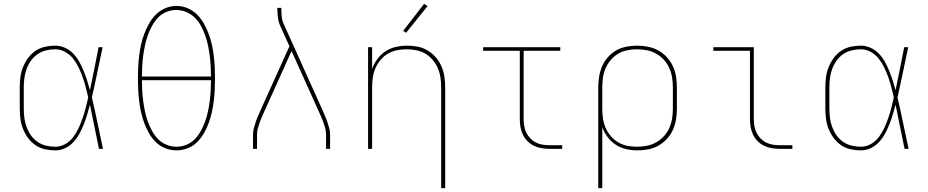

<svg xmlns="http://www.w3.org/2000/svg" viewBox="-20 -776 4840 1001"><path d="M268 8Q241 8 214 2Q187 -4 164.5 -19.5Q142 -35 126 -57Q110 -79 100 -104Q90 -129 86.5 -156Q83 -183 83 -210V-320Q83 -347 86.5 -374Q90 -401 100 -426Q110 -451 126 -473Q142 -495 164.5 -510.5Q187 -526 214 -532Q241 -538 268 -538Q294 -538 318.5 -527Q343 -516 361.5 -497Q380 -478 393 -454.5Q406 -431 416 -406.5Q426 -382 434 -357Q442 -332 449 -306Q461 -362 472 -418Q483 -474 494 -530H515Q501 -465 487.5 -399Q474 -333 459 -268Q475 -201 488.5 -134Q502 -67 517 0H496Q484 -57 472.5 -115Q461 -173 449 -230Q442 -204 434.5 -178.5Q427 -153 417 -128Q407 -103 394 -79Q381 -55 362.5 -35Q344 -15 319.5 -3.5Q295 8 268 8ZM268 -11Q296 -11 320.5 -25Q345 -39 362 -61.5Q379 -84 390.5 -109.5Q402 -135 411 -161Q420 -187 427 -214Q434 -241 440 -268Q434 -295 427 -321.5Q420 -348 411 -373.5Q402 -399 390 -424Q378 -449 361 -470.5Q344 -492 319.5 -505.5Q295 -519 268 -519Q243 -519 219 -513Q195 -507 175 -493Q155 -479 141 -459Q127 -439 118.5 -416Q110 -393 107 -368.5Q104 -344 104 -320V-210Q104 -186 107 -161.5Q110 -137 118.5 -114Q127 -91 141 -71Q155 -51 175 -37Q195 -23 219 -17Q243 -11 268 -11Z M900 8Q870 8 842 -3Q814 -14 793 -34.5Q772 -55 757 -81Q742 -107 732 -134.5Q722 -162 715.5 -191Q709 -220 705.5 -249.5Q702 -279 700.5 -308.5Q699 -338 699 -368Q699 -397 700.5 -426.5Q702 -456 705.5 -485.5Q709 -515 715.5 -544Q722 -573 732.5 -600.5Q743 -628 757.5 -654Q772 -680 793.5 -701Q815 -722 842.5 -733.5Q870 -745 900 -745Q930 -745 957.5 -733.5Q985 -722 1006.5 -701Q1028 -680 1042.5 -654Q1057 -628 1067.5 -600.5Q1078 -573 1084.5 -544Q1091 -515 1094.5 -485.5Q1098 -456 1099.5 -426.5Q1101 -397 1101 -367Q1101 -338 1099.5 -308.5Q1098 -279 1094.5 -249.5Q1091 -220 1084.5 -191Q1078 -162 1068 -134.5Q1058 -107 1043 -81Q1028 -55 1007 -34.5Q986 -14 958 -3Q930 8 900 8ZM720 -377H1080Q1080 -404 1078.5 -431Q1077 -458 1073.5 -485Q1070 -512 1064.5 -538.5Q1059 -565 1050 -590.5Q1041 -616 1028 -640.5Q1015 -665 995.5 -684Q976 -703 950.5 -713.5Q925 -724 898 -724Q871 -724 845.5 -713Q820 -702 802 -682Q784 -662 771 -638Q758 -614 749.5 -589Q741 -564 735.5 -537.5Q730 -511 726.5 -484.5Q723 -458 721.5 -431Q720 -404 720 -377ZM900 -11Q927 -11 952.5 -21.5Q978 -32 996.5 -51.5Q1015 -71 1028 -95Q1041 -119 1050 -144.5Q1059 -170 1064.5 -196.5Q1070 -223 1073.5 -250Q1077 -277 1078.5 -304Q1080 -331 1080 -358H720Q720 -331 721.5 -304Q723 -277 726.5 -250Q730 -223 735.5 -196.5Q741 -170 750 -144.5Q759 -119 772 -95Q785 -71 803.5 -51.5Q822 -32 847.5 -21.5Q873 -11 900 -11Z M1299 0V-74Q1299 -91 1303.5 -107.5Q1308 -124 1313.5 -140.5Q1319 -157 1326 -173Q1333 -189 1340 -205L1489 -535L1441 -641Q1432 -661 1429 -683.5Q1426 -706 1426 -728V-735H1447V-728Q1447 -708 1449 -687.5Q1451 -667 1460 -649L1660 -205Q1667 -189 1674 -173Q1681 -157 1686.5 -140.5Q1692 -124 1696.5 -107.5Q1701 -91 1701 -74V0H1680V-74Q1680 -90 1676 -105.5Q1672 -121 1666.5 -136.5Q1661 -152 1654.5 -167Q1648 -182 1641 -197L1500 -510L1359 -197Q1352 -182 1345.5 -167Q1339 -152 1333.5 -136.5Q1328 -121 1324 -105.5Q1320 -90 1320 -74V0Z M2280 205V-320Q2280 -345 2276.5 -370.5Q2273 -396 2263 -419.5Q2253 -443 2236.5 -463Q2220 -483 2198 -496Q2176 -509 2150.5 -514Q2125 -519 2100 -519Q2075 -519 2049.5 -514Q2024 -509 2002 -496Q1980 -483 1963.5 -463Q1947 -443 1937 -419.5Q1927 -396 1923.5 -370.5Q1920 -345 1920 -320V0H1899V-530H1920V-417Q1930 -445 1948 -469Q1966 -493 1990.5 -509Q2015 -525 2044.5 -531.5Q2074 -538 2103 -538Q2131 -538 2158.5 -532.5Q2186 -527 2210 -512.5Q2234 -498 2252.5 -476.5Q2271 -455 2282 -429Q2293 -403 2297 -375.5Q2301 -348 2301 -320V205ZM2097 -605 2082 -615 2191 -756 2209 -744Z M2844 0Q2824 0 2803 -3.5Q2782 -7 2763.5 -16Q2745 -25 2730 -40Q2715 -55 2706 -74Q2697 -93 2693.5 -113.5Q2690 -134 2690 -155V-511H2499V-530H2901V-511H2710V-155Q2710 -137 2713 -119Q2716 -101 2724 -84.5Q2732 -68 2745 -54.5Q2758 -41 2774 -33Q2790 -25 2808 -22Q2826 -19 2844 -19H2911V0Z M3099 205V-320Q3099 -348 3103.5 -376Q3108 -404 3119 -430Q3130 -456 3149 -477.5Q3168 -499 3192.5 -513Q3217 -527 3245 -532.5Q3273 -538 3301 -538Q3329 -538 3357.5 -532.5Q3386 -527 3411 -513.5Q3436 -500 3456 -478.5Q3476 -457 3488 -431Q3500 -405 3504.5 -377Q3509 -349 3509 -320V-210Q3509 -182 3504.5 -153.5Q3500 -125 3488.5 -99.5Q3477 -74 3457.5 -52.5Q3438 -31 3413.5 -17Q3389 -3 3360.5 2.5Q3332 8 3304 8Q3274 8 3245 1.5Q3216 -5 3191 -21Q3166 -37 3148 -61Q3130 -85 3120 -113V205ZM3301 -11Q3327 -11 3352.5 -16Q3378 -21 3400.5 -33.5Q3423 -46 3441 -65.5Q3459 -85 3469.5 -109Q3480 -133 3484 -158.5Q3488 -184 3488 -210V-320Q3488 -346 3484 -371.5Q3480 -397 3469.5 -421Q3459 -445 3441 -464.5Q3423 -484 3400.5 -496.5Q3378 -509 3352.5 -514Q3327 -519 3301 -519Q3275 -519 3250 -514Q3225 -509 3203 -496Q3181 -483 3164 -463Q3147 -443 3137 -419.5Q3127 -396 3123.5 -371Q3120 -346 3120 -320V-210Q3120 -184 3123.5 -159Q3127 -134 3137 -110.5Q3147 -87 3164 -67Q3181 -47 3203 -34Q3225 -21 3250 -16Q3275 -11 3301 -11Z M4044 0Q4024 0 4003 -3.5Q3982 -7 3963.5 -16Q3945 -25 3930 -40Q3915 -55 3906 -74Q3897 -93 3893.5 -113.5Q3890 -134 3890 -155V-511H3699V-530H3910V-155Q3910 -137 3913 -119Q3916 -101 3924 -84.5Q3932 -68 3945 -54.5Q3958 -41 3974 -33Q3990 -25 4008 -22Q4026 -19 4044 -19H4111V0Z M4468 8Q4441 8 4414 2Q4387 -4 4364.5 -19.5Q4342 -35 4326 -57Q4310 -79 4300 -104Q4290 -129 4286.5 -156Q4283 -183 4283 -210V-320Q4283 -347 4286.5 -374Q4290 -401 4300 -426Q4310 -451 4326 -473Q4342 -495 4364.5 -510.5Q4387 -526 4414 -532Q4441 -538 4468 -538Q4494 -538 4518.5 -527Q4543 -516 4561.5 -497Q4580 -478 4593 -454.5Q4606 -431 4616 -406.5Q4626 -382 4634 -357Q4642 -332 4649 -306Q4661 -362 4672 -418Q4683 -474 4694 -530H4715Q4701 -465 4687.5 -399Q4674 -333 4659 -268Q4675 -201 4688.5 -134Q4702 -67 4717 0H4696Q4684 -57 4672.5 -115Q4661 -173 4649 -230Q4642 -204 4634.5 -178.5Q4627 -153 4617 -128Q4607 -103 4594 -79Q4581 -55 4562.5 -35Q4544 -15 4519.5 -3.5Q4495 8 4468 8ZM4468 -11Q4496 -11 4520.5 -25Q4545 -39 4562 -61.5Q4579 -84 4590.5 -109.5Q4602 -135 4611 -161Q4620 -187 4627 -214Q4634 -241 4640 -268Q4634 -295 4627 -321.5Q4620 -348 4611 -373.5Q4602 -399 4590 -424Q4578 -449 4561 -470.5Q4544 -492 4519.5 -505.5Q4495 -519 4468 -519Q4443 -519 4419 -513Q4395 -507 4375 -493Q4355 -479 4341 -459Q4327 -439 4318.5 -416Q4310 -393 4307 -368.5Q4304 -344 4304 -320V-210Q4304 -186 4307 -161.5Q4310 -137 4318.5 -114Q4327 -91 4341 -71Q4355 -51 4375 -37Q4395 -23 4419 -17Q4443 -11 4468 -11Z"/></svg>

Font: Iosevka Curly Thin Extended
Style: Regular
Weight: 100
Width: 7
Monospace: yes
Designer: Belleve Invis
Foundry: Belleve Invis
Version: Version 11.1.0; ttfautohint (v1.8.3)